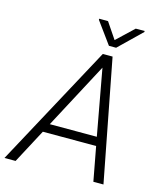

<svg xmlns="http://www.w3.org/2000/svg" viewBox="-169 -991 908 1084"><g transform="rotate(15 285.5 -449.0)"><path d="M0 0ZM443.8 -199.2H132.3L26.4 0H-38.6L345.7 -710.9H402.8L540 0H481ZM159.2 -250.5H434.1L363.8 -635.7ZM389.6 -803.7 488.3 -897 540.5 -897.5 540 -891.1 409.2 -764.2H367.2L274.4 -891.6L274.9 -897.9L326.2 -897.5Z"/></g></svg>

Font: Roboto Light
Style: Italic
Weight: 300
Italic angle: -12°
Designer: Google
Version: Version 2.134; 2016; ttfautohint (v1.6)